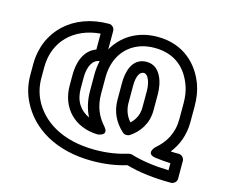

<svg xmlns="http://www.w3.org/2000/svg" viewBox="-88 -682 987 839"><g transform="rotate(15 405.0 -262.5)"><path d="M310 -395C306 -376 303 -356 303 -335V-259C303 -216 312 -178 329 -145C287 -164 261 -201 261 -258V-307C261 -358 279 -391 310 -395ZM33 -306V-258C33 -216 42 -177 60 -141C111 -37 225 35 390 35C449 35 499 27 545 13C604 30 671 38 749 38C760 38 774 28 774 13V-68C774 -79 764 -93 749 -93C736 -93 725 -93 712 -94C742 -131 762 -181 762 -240V-312C762 -347 757 -380 746 -410C717 -488 649 -563 528 -563C434 -563 368 -516 333 -454V-538C333 -549 323 -563 308 -563C145 -563 33 -457 33 -306ZM283 -512V-440C227 -420 211 -358 211 -307V-258C211 -158 278 -86 384 -83C384 -83 436 -88 403 -125C372 -160 353 -201 353 -259V-335C353 -362 358 -387 366 -408C389 -468 444 -513 528 -513C625 -513 675 -457 699 -392C708 -368 712 -341 712 -312V-240C712 -176 684 -129 642 -94C642 -94 606 -57 655 -50C677 -47 700 -45 724 -44V-12C657 -14 601 -22 552 -37C547 -38 542 -38 538 -37C496 -24 448 -15 390 -15C239 -15 145 -79 104 -163C90 -192 83 -224 83 -258V-306C83 -424 164 -502 283 -512ZM510 -445C439 -445 429 -367 429 -330V-252C429 -200 450 -154 490 -119C499 -111 513 -112 521 -117C562 -144 593 -188 593 -248V-321C593 -371 574 -445 510 -445ZM509 -171C489 -194 479 -221 479 -252V-330C479 -370 491 -395 510 -395C514 -395 517 -394 520 -392C533 -383 543 -356 543 -321V-248C543 -215 530 -190 509 -171Z"/></g></svg>

Font: Asimov
Style: XWidOu
Weight: 500
Designer: Google
Version: Version 2.000980; 2014